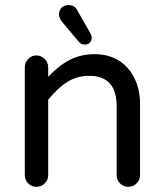

<svg xmlns="http://www.w3.org/2000/svg" viewBox="-20 -719 635 745"><path d="M286.1 -556.6 218.8 -636.7Q209 -651.4 209 -662.1Q209 -679.7 219.2 -689.5Q229.5 -699.2 246.1 -699.2Q269.5 -699.2 279.3 -679.7L329.1 -592.8Q335.9 -581.1 335.9 -573.2Q335.9 -561.5 328.6 -553.7Q321.3 -545.9 308.6 -545.9Q294.9 -545.9 286.1 -556.6ZM76.2 -39.1V-458Q76.2 -476.6 89.4 -490.2Q102.5 -503.9 121.1 -503.9Q139.6 -503.9 153.3 -490.2Q167 -476.6 167 -458V-420.9Q207 -463.9 250 -486.3Q293 -508.8 347.7 -508.8Q401.4 -508.8 442.4 -483.4Q481.4 -458 502.4 -414.1Q523.4 -370.1 523.4 -316.4V-39.1Q523.4 -20.5 509.8 -7.3Q496.1 5.9 477.5 5.9Q459 5.9 445.8 -7.3Q432.6 -20.5 432.6 -39.1V-306.6Q432.6 -424.8 326.2 -424.8Q279.3 -424.8 241.7 -401.4Q204.1 -377.9 167 -332V-39.1Q167 -20.5 153.3 -7.3Q139.6 5.9 121.1 5.9Q102.5 5.9 89.4 -7.3Q76.2 -20.5 76.2 -39.1Z"/></svg>

Font: jf-openhuninn-1.1
Style: Regular
Weight: 400
Designer: [Kosugi Maru]
      Designed by Motoya company      

      [Varela Round]
      Joe Prince(Latin component); Avraham Co
Foundry: justfont CO.,LTD.
Version: 1.1